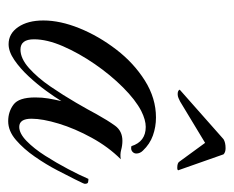

<svg xmlns="http://www.w3.org/2000/svg" viewBox="-71 -497 571 469"><g transform="rotate(90 214.5 -262.5)"><path d="M276 3Q253 3 235.5 -10Q218 -23 218 -63Q218 -80 220.5 -95Q223 -110 227 -127Q218 -112 202 -90Q186 -68 166.5 -47Q147 -26 126.5 -12Q106 2 88 2Q62 2 46 -21.5Q30 -45 30 -83Q30 -124 49 -171Q68 -218 101 -261Q134 -304 177 -331Q220 -358 267 -358Q290 -358 311 -350.5Q332 -343 348 -326Q355 -319 355 -310Q355 -304 350 -300Q345 -296 337 -298Q326 -333 290 -333Q273 -333 251 -322Q224 -308 193.5 -277.5Q163 -247 136.5 -208.5Q110 -170 93 -131Q76 -92 76 -60Q76 -27 101 -27Q123 -27 146.5 -48Q170 -69 191.5 -100.5Q213 -132 231 -163Q249 -194 259 -213Q274 -240 287 -258Q300 -276 324 -276Q335 -276 346 -273Q357 -270 369 -272Q339 -242 316.5 -201Q294 -160 282 -120.5Q270 -81 270 -54Q270 -24 290 -24Q306 -24 324.5 -42Q343 -60 360.5 -87.5Q378 -115 393 -143.5Q408 -172 417 -193Q422 -193 425.5 -192Q429 -191 429 -184Q428 -180 425.5 -175.5Q423 -171 418 -160Q410 -144 396 -117Q382 -90 363 -62.5Q344 -35 322 -16Q300 3 276 3ZM390 -410Q378 -410 375 -415L329 -478L228 -417Q224 -415 219.5 -413Q215 -411 210 -411Q201 -411 199 -416L320 -523Q328 -528 342 -528Q352 -528 357 -523L395 -415Q395 -414 395.5 -413.5Q396 -413 396 -413Q396 -410 390 -410Z"/></g></svg>

Font: Great Vibes
Style: Regular
Weight: 400
Designer: Robert E. Leuschke, Viktoriya Grabowska, Viviana Monsalve, Eben Sorkin
Foundry: Robert E. Leuschke
Version: Version 1.103; ttfautohint (v1.8.4.7-5d5b)